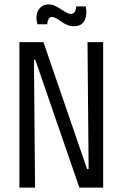

<svg xmlns="http://www.w3.org/2000/svg" viewBox="-20 -851 556 871"><path d="M68 0V-660H177L375 -84H382L377 -660H448V0H340L140 -580H134L139 0ZM315 -732Q299 -732 284.5 -738Q270 -744 258 -753Q246 -762 235 -768Q224 -774 214 -774Q205 -774 200 -764Q195 -754 194 -741H150Q143 -764 146.5 -784.5Q150 -805 164.5 -818Q179 -831 201 -831Q216 -831 229.5 -824.5Q243 -818 256 -809.5Q269 -801 280.5 -794.5Q292 -788 303 -788Q314 -788 319.5 -798Q325 -808 326 -822H369Q374 -798 370 -777Q366 -756 353 -744Q340 -732 315 -732Z"/></svg>

Font: Bricolage Grotesque 24pt Condensed Light
Style: Regular
Weight: 300
Width: 3
Designer: Mathieu Triay
Foundry: Atelier Triay
Version: Version 1.001;gftools[0.9.33.dev8+g029e19f]